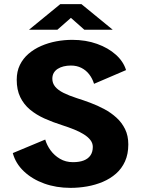

<svg xmlns="http://www.w3.org/2000/svg" viewBox="-20 -899 690 930"><path d="M321.5 11Q252.5 11 194.2 -10Q136 -31 95.8 -69Q55.5 -107 42 -157.5L199 -223Q207 -195.5 225 -170.8Q243 -146 270.5 -129.8Q298 -113.5 333.5 -113.5Q364.5 -113.5 385.8 -121.8Q407 -130 418.2 -146.5Q429.5 -163 429.5 -187.5Q429.5 -205.5 418 -220.5Q406.5 -235.5 386.2 -248.2Q366 -261 339.2 -271.8Q312.5 -282.5 281.5 -292.5Q235.5 -307 195.5 -325Q155.5 -343 125.2 -368.2Q95 -393.5 78 -428.8Q61 -464 61 -512.5Q61 -553 76.2 -584.2Q91.5 -615.5 118.2 -638.5Q145 -661.5 179.5 -676.5Q214 -691.5 252.5 -698.8Q291 -706 330 -706Q395.5 -706 450 -686.5Q504.5 -667 541.2 -634Q578 -601 590.5 -559.5L435.5 -493Q427.5 -519 412 -539Q396.5 -559 374.2 -570.2Q352 -581.5 323.5 -581.5Q304.5 -581.5 288.2 -577.5Q272 -573.5 259.5 -565.5Q247 -557.5 240.2 -545.5Q233.5 -533.5 233.5 -517.5Q233.5 -496 247.2 -479.2Q261 -462.5 287.5 -449.2Q314 -436 351 -424Q383 -414 417.8 -401Q452.5 -388 485.2 -370.5Q518 -353 544.2 -329Q570.5 -305 586 -273.2Q601.5 -241.5 601.5 -199.5Q601.5 -152.5 585.5 -117.2Q569.5 -82 541.8 -57.8Q514 -33.5 478 -18.2Q442 -3 401.8 4Q361.5 11 321.5 11ZM120.5 -755 272 -879H374.5L526 -755H388.5L323.5 -812.5L258 -755Z"/></svg>

Font: Trispace Thin
Style: Bold
Weight: 700
Version: Version 1.210